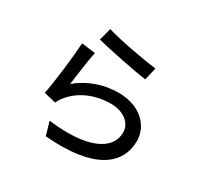

<svg xmlns="http://www.w3.org/2000/svg" viewBox="-170 -1014 1341 1282"><g transform="rotate(30 500.0 -373.0)"><path d="M334 -793 309 -698C386 -678 606 -632 704 -619L727 -716C639 -725 424 -765 334 -793ZM325 -603 219 -617C212 -504 188 -300 168 -206L260 -184C268 -201 277 -218 294 -237C360 -317 466 -364 589 -364C685 -364 754 -311 754 -237C754 -105 598 -22 289 -61L319 42C710 75 862 -55 862 -235C862 -354 760 -453 597 -453C484 -453 378 -418 285 -342C294 -403 311 -540 325 -603Z"/></g></svg>

Font: Noto Sans JP Medium
Style: Regular
Weight: 500
Designer: Ryoko NISHIZUKA 西塚涼子 (kana, bopomofo & ideographs); Paul D. Hunt (Latin, Greek & Cyrillic); Sandoll Communications 산돌커뮤니
Foundry: Adobe
Version: Version 2.004;hotconv 1.0.118;makeotfexe 2.5.65603